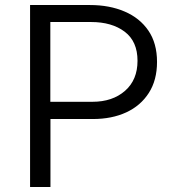

<svg xmlns="http://www.w3.org/2000/svg" viewBox="-20 -743 672 763"><path d="M99.5 0V-723H338Q415 -723 475.2 -697.2Q535.5 -671.5 569.8 -621.2Q604 -571 604 -497Q604 -424.5 571.5 -373.8Q539 -323 481.8 -296.5Q424.5 -270 349 -270H180.5V0ZM180 -338.5H347.5Q427 -338.5 476.8 -382Q526.5 -425.5 526.5 -501.5Q526.5 -578.5 475.5 -617Q424.5 -655.5 342 -655.5H180Z"/></svg>

Font: Public Sans Thin Light
Style: Regular
Weight: 300
Version: Version 1.007